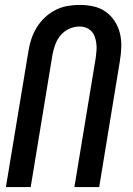

<svg xmlns="http://www.w3.org/2000/svg" viewBox="-20 -762 540 782"><path d="M4 0 96 -555Q100 -580 108 -604Q116 -628 129.5 -650Q143 -672 162.5 -690.5Q182 -709 205.5 -721Q229 -733 254 -737.5Q279 -742 304 -742Q333 -742 360.5 -736Q388 -730 410 -714.5Q432 -699 447 -676Q462 -653 468.5 -626Q475 -599 474 -570Q473 -541 468 -512L384 0H283L370 -527Q372 -541 373 -555.5Q374 -570 372.5 -584Q371 -598 366.5 -611Q362 -624 353 -634Q344 -644 331 -649Q318 -654 303 -654Q283 -654 262.5 -645Q242 -636 227.5 -619Q213 -602 205.5 -581.5Q198 -561 194 -541L105 0Z"/></svg>

Font: Iosevka Semibold
Style: Italic
Weight: 600
Italic angle: -9°
Monospace: yes
Designer: Belleve Invis
Foundry: Belleve Invis
Version: Version 32.5.0; ttfautohint (v1.8.4)